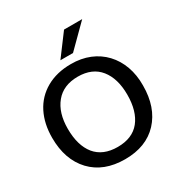

<svg xmlns="http://www.w3.org/2000/svg" viewBox="-213 -1112 1233 1288"><g transform="rotate(-30 403.5 -468.0)"><path d="M438 -781.2 605 -947.3H464.4L340.3 -781.2ZM385.7 11.2C495.1 11.2 580.6 -22 642.6 -88.4C704.6 -155.3 735.8 -245.1 735.8 -357.9C738.8 -573.2 599.1 -726.1 387.2 -724.1C314 -724.1 250.5 -708.5 196.3 -677.7C142.6 -647 101.6 -604 73.7 -548.8C45.9 -493.7 32.2 -430.2 32.2 -357.9C32.2 -245.1 63.5 -155.3 126.5 -88.4C189.5 -22 275.9 11.2 385.7 11.2ZM383.8 -85C308.1 -85 250.5 -108.9 211.4 -156.7C172.9 -204.6 153.3 -271.5 153.3 -357.9C153.3 -440.4 173.3 -506.3 213.4 -554.7C253.4 -603.5 311 -627.9 385.7 -627.9C460.4 -627.9 517.1 -603.5 555.7 -555.2C594.2 -506.8 613.8 -441.4 613.8 -357.9C613.8 -271.5 594.2 -204.6 555.7 -156.7C517.1 -108.9 459.5 -85 383.8 -85Z"/></g></svg>

Font: Ride SemiBold
Style: Regular
Weight: 600
Version: Version 3.000